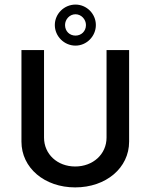

<svg xmlns="http://www.w3.org/2000/svg" viewBox="-20 -815 661 843"><path d="M311.5 -614.7C360.4 -614.7 400.9 -655.8 400.9 -705.1C400.9 -754.4 360.4 -794.9 311.5 -794.9C261.7 -794.9 220.7 -754.4 220.7 -705.1C220.7 -655.8 261.7 -614.7 311.5 -614.7ZM311.5 -658.7C285.6 -658.7 265.6 -677.7 265.6 -705.1C265.6 -730 285.6 -752.4 311.5 -752.4C336.9 -752.4 357.4 -730 357.4 -705.1C357.4 -677.7 336.9 -658.7 311.5 -658.7ZM310.1 7.8C445.8 7.8 546.9 -78.1 546.9 -192.9V-595.2H447.8V-210.9C447.8 -138.2 388.7 -84 310.1 -84C231.9 -84 173.3 -138.2 173.3 -210.9V-595.2H74.2V-192.9C74.2 -78.1 175.3 7.8 310.1 7.8Z"/></svg>

Font: Now SemiBold
Style: Regular
Weight: 600
Designer: Alfredo Marco Pradil
Foundry: Alfredo Marco Pradil
Version: Version 1.200;hotconv 1.0.109;makeotfexe 2.5.65596